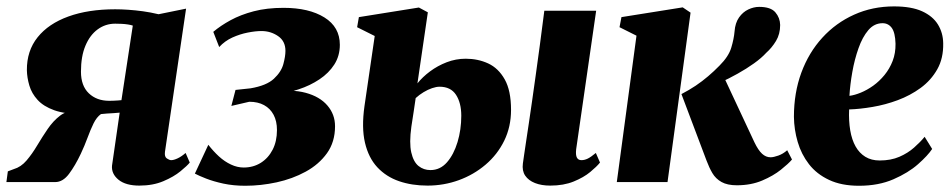

<svg xmlns="http://www.w3.org/2000/svg" viewBox="-36 -569 2975 600"><path d="M544 -91 557 -61Q549 -51 528 -33.8Q507 -16.5 474.5 -2.8Q442 11 399.5 11Q357 11 334.5 -7.2Q312 -25.5 314 -51L338 -217Q330.5 -216 319.8 -215.5Q309 -215 298.2 -214.2Q287.5 -213.5 279.5 -212.5Q266 -203 256.2 -183Q246.5 -163 237.5 -138.5Q228.5 -114 216.5 -88.5Q199 -51.5 179.8 -25.8Q160.5 0 136.5 0H-16L-11.5 -33.5L7 -40.5Q29.5 -47 47 -67.5Q64.5 -88 80.2 -114.5Q96 -141 113.2 -166.2Q130.5 -191.5 152 -207.8Q173.5 -224 204 -223L219.5 -212.5Q167 -212.5 133.5 -224.5Q100 -236.5 81.5 -256.8Q63 -277 55.8 -301.5Q48.5 -326 48 -349.5Q47.5 -410 81.5 -452.5Q115.5 -495 177.8 -517.5Q240 -540 324 -540Q343 -540 364.8 -538.5Q386.5 -537 410.5 -533.8Q434.5 -530.5 459.5 -524.5L545.5 -542L479.5 -94.5Q477.5 -79 485.5 -73.8Q493.5 -68.5 499 -68.5Q507 -68.5 519.2 -74.2Q531.5 -80 544 -91ZM343.5 -256 379 -489Q373.5 -491 364 -492.5Q354.5 -494 343.8 -494.5Q333 -495 324 -495Q293.5 -495 269.2 -477.2Q245 -459.5 231 -426.2Q217 -393 217 -345Q217 -301 241.5 -277.5Q266 -254 305 -254Q310 -254 317.2 -254.2Q324.5 -254.5 331.8 -255Q339 -255.5 343.5 -256Z M730.5 11.5Q693.5 11.5 662.2 4.8Q631 -2 608 -11Q585 -20 573 -26.5L615 -116.5Q630.5 -96.5 648.2 -80.2Q666 -64 685.8 -54.8Q705.5 -45.5 725.5 -45.5Q755.5 -45.5 779 -60.2Q802.5 -75 816 -101.2Q829.5 -127.5 829.5 -162.5Q829.5 -190.5 819 -210.2Q808.5 -230 789.2 -240.5Q770 -251 743 -251L687 -238L700 -288L747 -293Q797 -301.5 820 -323Q843 -344.5 849.5 -368.8Q856 -393 856 -410Q856 -440.5 833 -456.2Q810 -472 781 -472Q762.5 -472 738.2 -467.2Q714 -462.5 690.2 -451.8Q666.5 -441 649 -422L630.5 -469.5Q653.5 -489 684.8 -506Q716 -523 757 -533.8Q798 -544.5 850 -544.5Q929.5 -544.5 977.8 -514.5Q1026 -484.5 1026 -429Q1026 -394.5 1008.8 -367.5Q991.5 -340.5 962.2 -321Q933 -301.5 897.2 -289.8Q861.5 -278 825 -274L813.5 -281Q875 -291 919.2 -279Q963.5 -267 987.2 -239.2Q1011 -211.5 1011 -174.5Q1011 -125.5 985.8 -90.2Q960.5 -55 919.2 -32.5Q878 -10 828.5 0.8Q779 11.5 730.5 11.5Z M1683.5 11Q1656 11 1635.8 3Q1615.5 -5 1605.2 -20.2Q1595 -35.5 1598 -58Q1599.5 -68.5 1602 -86Q1604.5 -103.5 1608.2 -127.8Q1612 -152 1616.5 -183Q1621 -214 1626.5 -251.5Q1632 -289 1638 -333Q1644 -377 1651 -427.8Q1658 -478.5 1665 -535.5H1827L1764.5 -102.5Q1762.5 -84.5 1766.8 -76.5Q1771 -68.5 1781 -68.5Q1791 -68.5 1801 -73.5Q1811 -78.5 1826 -91L1839 -61Q1829 -48.5 1808.5 -31.5Q1788 -14.5 1756.8 -1.8Q1725.5 11 1683.5 11ZM1300 11Q1251 11 1211 -2.8Q1171 -16.5 1143.2 -46.2Q1115.5 -76 1104.5 -123.2Q1093.5 -170.5 1103 -237.5L1135 -456.5L1080 -484L1085.5 -515.5L1273 -545.5L1301 -530.5L1268.5 -308.5Q1284.5 -328.5 1308 -346Q1331.5 -363.5 1360 -374.5Q1388.5 -385.5 1419.5 -385.5Q1457.5 -385.5 1489.5 -370.8Q1521.5 -356 1541.2 -321Q1561 -286 1561 -225.5Q1561 -173 1539.8 -129.5Q1518.5 -86 1481.5 -54.5Q1444.5 -23 1397.8 -6Q1351 11 1300 11ZM1309 -37.5Q1339.5 -37.5 1360.8 -61.8Q1382 -86 1393.8 -125Q1405.5 -164 1405.5 -207.5Q1405.5 -247.5 1389 -272.8Q1372.5 -298 1337.5 -298Q1327.5 -298 1314.2 -293.5Q1301 -289 1287.8 -281Q1274.5 -273 1263 -262.5Q1260 -242 1256.8 -220.5Q1253.5 -199 1249.5 -173Q1242.5 -122.5 1249.2 -92.8Q1256 -63 1272 -50.2Q1288 -37.5 1309 -37.5Z M1891.5 0 1953 -457.5 1900 -484 1906 -515.5 2097.5 -546 2122 -529.5 2050 0ZM2266.5 10Q2237 10 2218.8 -0.2Q2200.5 -10.5 2190.2 -28Q2180 -45.5 2172 -67L2093.5 -275Q2117.5 -287.5 2138 -301.2Q2158.5 -315 2177 -330.8Q2195.5 -346.5 2212.5 -364Q2241 -392.5 2249.2 -420Q2257.5 -447.5 2259.5 -471Q2261.5 -497.5 2273.5 -514.5Q2285.5 -531.5 2302.5 -539.5Q2319.5 -547.5 2336.5 -547.5Q2372.5 -547.5 2387 -530.5Q2401.5 -513.5 2402 -491Q2402 -462.5 2389 -441Q2376 -419.5 2358.5 -404Q2343.5 -387.5 2320 -370.8Q2296.5 -354 2269.2 -338.8Q2242 -323.5 2214 -310.8Q2186 -298 2161.5 -289L2220 -341.5L2321.5 -124.5Q2333.5 -99.5 2345.5 -88.5Q2357.5 -77.5 2372 -77.5Q2381.5 -77.5 2396.2 -82.8Q2411 -88 2424 -99.5L2439 -70.5Q2428 -57.5 2404.2 -38.5Q2380.5 -19.5 2345.8 -4.8Q2311 10 2266.5 10Z M2877 -103.5Q2863.5 -83 2833 -56Q2802.5 -29 2756 -8.8Q2709.5 11.5 2648.5 11.5Q2593.5 11.5 2554.8 -6.8Q2516 -25 2492 -56Q2468 -87 2456.8 -125.5Q2445.5 -164 2445 -204Q2445 -279 2468.2 -342Q2491.5 -405 2533.8 -451.2Q2576 -497.5 2633.2 -523.2Q2690.5 -549 2757.5 -549Q2812 -549 2845.5 -533.8Q2879 -518.5 2895 -492.5Q2911 -466.5 2911.5 -434Q2912.5 -387 2893 -352.5Q2873.5 -318 2841 -294.2Q2808.5 -270.5 2769.5 -256Q2730.5 -241.5 2690.5 -234.8Q2650.5 -228 2617.5 -227Q2616 -191 2621 -161.5Q2626 -132 2637.8 -111.2Q2649.5 -90.5 2668.2 -79Q2687 -67.5 2713 -67.5Q2748 -67.5 2774.5 -79Q2801 -90.5 2820.5 -107.8Q2840 -125 2853.5 -141.5ZM2722 -496.5Q2696 -496.5 2677.5 -474.8Q2659 -453 2646.8 -418.2Q2634.5 -383.5 2627.5 -344Q2620.5 -304.5 2618.5 -269.5Q2634.5 -271.5 2654 -279.5Q2673.5 -287.5 2692.8 -301.2Q2712 -315 2728 -334.5Q2744 -354 2753.5 -378.5Q2763 -403 2762.5 -432.5Q2761.5 -467 2750.8 -481.8Q2740 -496.5 2722 -496.5Z"/></svg>

Font: Merriweather 72pt Black
Style: Italic
Weight: 900
Italic angle: -7.8°
Version: Version 2.101